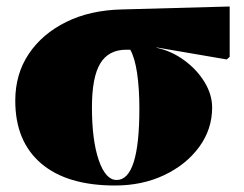

<svg xmlns="http://www.w3.org/2000/svg" viewBox="-20 -557 751 591"><path d="M334 14Q186 14 106.5 -54Q27 -122 27 -247Q27 -329 68.5 -391Q110 -453 184 -489.5Q258 -526 357 -528L687 -537V-382L678 -374L462 -411V-410Q508 -400 547 -371.5Q586 -343 609.5 -304.5Q633 -266 633 -226Q633 -159 593 -104.5Q553 -50 485.5 -18Q418 14 334 14ZM339 -3Q409 -3 409 -222Q409 -285 402 -332Q395 -379 381 -404H369Q314 -404 288.5 -361.5Q263 -319 263 -227Q263 -125 284 -64Q305 -3 339 -3Z"/></svg>

Font: Literata 72pt Black
Style: Regular
Weight: 900
Designer: Latin by Veronika Burian and Jose Scaglione. Greek by Irene Vlachou. Cyrillic by Vera Evstafieva.
Foundry: TypeTogether
Version: Version 3.002